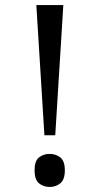

<svg xmlns="http://www.w3.org/2000/svg" viewBox="-20 -734 381 761"><path d="M156 -198 124 -714H231L199 -198ZM177 7Q152 7 134.5 -7.5Q117 -22 117 -59Q117 -96 134.5 -110Q152 -124 177 -124Q201 -124 219 -110Q237 -96 237 -59Q237 -22 219 -7.5Q201 7 177 7Z"/></svg>

Font: Noto Serif Gujarati
Style: Regular
Weight: 400
Designer: Universal Thirst, Indian Type Foundry and the Monotype Design Team
Foundry: Monotype Imaging Inc.
Version: Version 2.102